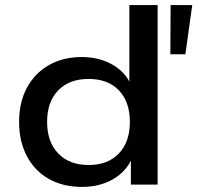

<svg xmlns="http://www.w3.org/2000/svg" viewBox="-20 -725 775 754"><path d="M302 9Q227 9 171.5 -22.5Q116 -54 85.5 -112Q55 -170 55 -246Q55 -323 85.5 -380Q116 -437 171.5 -469Q227 -501 301 -501Q370 -501 422 -471Q474 -441 495 -390H488V-705H599V0H494V-107H500Q477 -52 424.5 -21.5Q372 9 302 9ZM328 -77Q404 -77 447 -122.5Q490 -168 490 -246Q490 -325 447 -370Q404 -415 328 -415Q252 -415 208.5 -370Q165 -325 165 -246Q165 -168 208.5 -122.5Q252 -77 328 -77ZM649 -512 650 -705H735L708 -512Z"/></svg>

Font: Nunito Sans 10pt SemiExpanded SemiBold
Style: Regular
Weight: 600
Width: 6
Designer: Vernon Adams
Foundry: Vernon Adams
Version: Version 3.101;gftools[0.9.27]